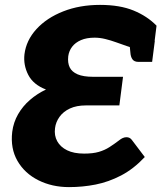

<svg xmlns="http://www.w3.org/2000/svg" viewBox="-20 -758 660 785"><path d="M262 7Q193 7 137 -21Q81 -49 51.5 -100Q22 -151 30 -219Q35 -258 54 -291Q73 -324 102.5 -349.5Q132 -375 168 -392Q116 -412 95.5 -452Q75 -492 80 -536Q87 -593 129 -639Q171 -685 238.5 -711.5Q306 -738 389 -738Q470 -738 526 -715Q582 -692 620 -653L574 -589Q562 -571 550 -566.5Q538 -562 529 -562Q519 -562 499 -569.5Q479 -577 455 -585Q433 -593 410.5 -598.5Q388 -604 367 -604Q334 -604 311 -594Q288 -584 275 -567Q262 -550 259 -528Q256 -501 265 -482.5Q274 -464 297.5 -454Q321 -444 361 -444H483L468 -327H331Q293 -327 266 -314.5Q239 -302 223.5 -280.5Q208 -259 205 -234Q201 -204 214 -180.5Q227 -157 254.5 -143.5Q282 -130 324 -130Q360 -130 384 -137Q408 -144 427.5 -156.5Q447 -169 468 -185Q474 -190 481.5 -193.5Q489 -197 497 -197Q511 -197 519 -186L572 -116Q526 -67 475 -40.5Q424 -14 371 -3.5Q318 7 262 7ZM612 -589 566 -598 620 -653ZM506 -613 613 -591 602 -505H546Q529 -505 521.5 -515.5Q514 -526 513 -544Z"/></svg>

Font: Aleo Black
Style: Italic
Weight: 900
Italic angle: -7°
Designer: Alessio Laiso
Foundry: Alessio Laiso
Version: Version 2.001;gftools[0.9.29]